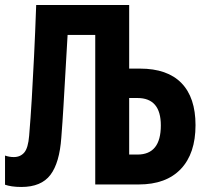

<svg xmlns="http://www.w3.org/2000/svg" viewBox="-20 -734 828 764"><path d="M65 10Q44 10 27.5 7.5Q11 5 0 1V-115Q17 -109 35 -109Q61 -109 76.5 -127Q92 -145 96 -194Q102 -265 106.5 -342Q111 -419 115.5 -510Q120 -601 124 -714H494V-461H537Q646 -461 702 -403.5Q758 -346 758 -236Q758 -123 699.5 -61.5Q641 0 532 0H359V-595H249Q244 -509 240 -440Q236 -371 232.5 -310.5Q229 -250 224 -187Q217 -86 180.5 -38Q144 10 65 10ZM494 -119H527Q620 -119 620 -235Q620 -344 527 -344H494Z"/></svg>

Font: Noto Sans ExtraCondensed
Style: Bold
Weight: 700
Width: 2
Designer: Monotype Design Team
Foundry: Monotype Imaging Inc.
Version: Version 2.013; ttfautohint (v1.8.4.7-5d5b)